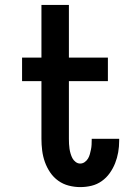

<svg xmlns="http://www.w3.org/2000/svg" viewBox="-20 -755 540 783"><path d="M307 8Q284 8 260.5 2Q237 -4 217.5 -18Q198 -32 184.5 -52Q171 -72 163 -94.5Q155 -117 152 -141Q149 -165 149 -189V-424H70V-520H149V-735H261V-520H420V-424H261V-189Q261 -178 261.5 -168Q262 -158 263.5 -148Q265 -138 268 -128Q271 -118 275.5 -109.5Q280 -101 288.5 -94.5Q297 -88 307 -88Q317 -88 325.5 -94Q334 -100 339 -108.5Q344 -117 346.5 -126.5Q349 -136 351 -145.5Q353 -155 353.5 -165Q354 -175 354 -184V-189H466V-180Q466 -157 462 -134Q458 -111 449.5 -89.5Q441 -68 427.5 -49Q414 -30 395 -16.5Q376 -3 353.5 2.5Q331 8 307 8Z"/></svg>

Font: Iosevka
Style: Bold
Weight: 700
Monospace: yes
Designer: Belleve Invis
Foundry: Belleve Invis
Version: Version 32.5.0; ttfautohint (v1.8.4)